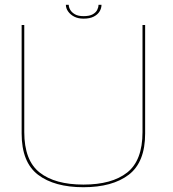

<svg xmlns="http://www.w3.org/2000/svg" viewBox="-20 -779 722 803"><path d="M329 4Q450 4 518.5 -48.2Q587 -100.5 587 -220.5V-674.5H576V-226.5Q576 -108 512 -57.5Q448 -7 329 -7Q210 -7 145.8 -57.5Q81.5 -108 81.5 -226.5V-674.5H70.5V-220.5Q70.5 -100.5 139 -48.2Q207.5 4 329 4ZM329.5 -701Q355.5 -701 372 -709.5Q388.5 -718 396.5 -731.2Q404.5 -744.5 404.5 -759H392Q392 -748.5 386.5 -737.5Q381 -726.5 367.5 -719Q354 -711.5 329.5 -711.5Q307 -711.5 293.5 -719.2Q280 -727 273.8 -737.8Q267.5 -748.5 267.5 -759H255.5Q255.5 -744.5 264.8 -731.2Q274 -718 290.2 -709.5Q306.5 -701 329.5 -701Z"/></svg>

Font: Anybody SemiExpanded Thin
Style: Regular
Weight: 250
Width: 6
Version: Version 1.113;gftools[0.9.25]